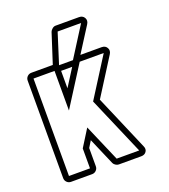

<svg xmlns="http://www.w3.org/2000/svg" viewBox="-139 -861 846 961"><g transform="rotate(-20 284.5 -380.5)"><path d="M74 0Q61 0 52 -9Q43 -18 43 -31V-550Q43 -563 52 -572Q61 -581 74 -581H186H188L239 -739Q242 -747 250.5 -754Q259 -761 268 -761H393Q413 -761 421.5 -745.5Q430 -730 419 -713L335 -581H448Q468 -581 476.5 -565.5Q485 -550 474 -533L350 -337L476 -43Q484 -26 475 -13Q466 0 448 0H328Q320 0 311.5 -5.5Q303 -11 300 -18L238 -162L217 -128V-31Q217 -18 208 -9Q199 0 186 0ZM186 -31V-137L243 -228L328 -31H448L315 -340L448 -550H320L186 -339V-550H74V-31ZM217 -569H291L393 -730H268ZM276 -539H217V-446Z"/></g></svg>

Font: Lichte PostBus
Style: Regular
Weight: 400
Designer: Peter Wiegel
Version: Version 1.001